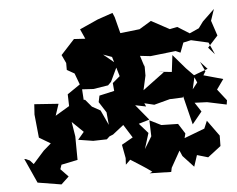

<svg xmlns="http://www.w3.org/2000/svg" viewBox="-62 -969 1398 1134"><g transform="rotate(-5 637.0 -402.5)"><path d="M620 -635 655 -518 611 -481 615 -434 526 -414 518 -376 559 -312 566 -237 525 -326 476 -353 439 -397H431L427 -460L494 -456L582 -470L601 -489L648 -588L569 -653L621 -650L593 -700L559 -678L570 -653ZM378 -165 466 -151 547 -153 564 -169 586 -178 651 -229 700 -151 633 -113 648 -33 646 6 674 -21C715 6 759 31 798 61L781 69L909 72L914 48L977 -64L936 -125L983 -16L1047 53L1069 -14L1134 5L1212 -55L1213 -117L1145 -211L1126 -166L1005 -120L1012 -147L974 -207L875 -209L807 -243L810 -148L766 -76L795 -169L743 -228L807 -247L731 -339L795 -326L786 -346L844 -332L938 -357L1015 -360L1018 -367L1060 -197L1118 -268L1082 -323L1156 -320L1270 -296L1274 -321L1221 -389L1263 -448L1148 -480L1162 -503L1135 -561L1176 -516L1089 -484L1108 -441L1078 -403L1096 -482L1049 -530L976 -615L964 -516L883 -524L917 -519L788 -423L807 -508V-577L806 -561L785 -627L847 -620L997 -637L1025 -625L1047 -683L1093 -693L1195 -670L1227 -598L1190 -640L1251 -707L1221 -797L1244 -865L1173 -797L1145 -759L1089 -734L1019 -778L974 -769L867 -827L796 -784L681 -771L656 -868L645 -894L555 -863L446 -814L472 -756L405 -760L324 -672L347 -623V-582L391 -557L416 -490L340 -438L342 -368L258 -318L281 -387L138 -397L134 -336L148 -198L215 -158L170 -119L104 -45L83 -68L61 -78L51 -80L117 66L257 89L303 46L258 -1L267 -27L364 -47L363 -163V-186L349 -273L415 -209Z"/></g></svg>

Font: Hussar Lance
Style: ExBd
Weight: 700
Foundry: Cannot Into Space Fonts, PlusOne Fonts
Version: Version 2.270